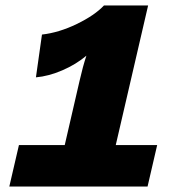

<svg xmlns="http://www.w3.org/2000/svg" viewBox="-20 -680 640 700"><path d="M14 0 49 -151H216L270 -385Q282 -438 295 -477Q257 -445 207 -423.5Q157 -402 111 -398L133 -554Q195 -561 260 -592.5Q325 -624 359 -660H520L402 -151H553L518 0Z"/></svg>

Font: Elaine Sans ExtraBold
Style: Italic
Weight: 800
Italic angle: -13°
Designer: Wei Huang
Foundry: Wei Huang
Version: Version 2.001;December 24, 2019;FontCreator 12.0.0.2547 64-b